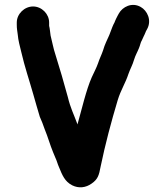

<svg xmlns="http://www.w3.org/2000/svg" viewBox="-20 -721 692 801"><path d="M50 -627V-618C50 -600 52 -594 54 -577C56 -552 63 -528 69 -503C83 -442 102 -387 119 -327C126 -304 139 -255 146 -234C154 -215 160 -202 166 -183L176 -157C186 -126 198 -93 211 -63C217 -51 220 -37 226 -24C240 10 250 36 281 52C309 66 338 62 362 45C388 27 393 11 400 -27C419 -119 444 -213 471 -303C484 -346 503 -373 516 -413C523 -433 533 -450 539 -471C545 -491 553 -503 560 -521C565 -532 566 -544 572 -553C577 -566 582 -573 587 -586C587 -587 588 -589 589 -591L594 -600C614 -637 594 -677 567 -692C530 -713 491 -692 476 -665L471 -656C466 -647 462 -638 459 -631C459 -630 459 -629 458 -628C455 -623 452 -616 449 -609C444 -598 441 -586 436 -575C427 -554 417 -536 410 -511C404 -493 395 -476 389 -457C382 -437 372 -419 363 -399C340 -348 320 -261 303 -201V-203C288 -244 274 -270 263 -316C246 -378 230 -434 211 -494C203 -517 197 -550 191 -573C189 -585 188 -603 185 -613V-627C185 -663 154 -694 118 -694C82 -694 50 -663 50 -627Z"/></svg>

Font: Electronic
Style: UltThk
Weight: 900
Version: Version 1.011